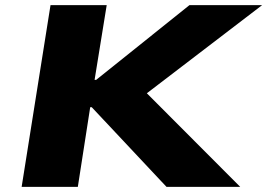

<svg xmlns="http://www.w3.org/2000/svg" viewBox="-20 -725 1037 745"><path d="M64 0 176 -705H394L347 -415H353L715 -705H997L500 -325L515 -398L912 0H626L336 -309H330L282 0Z"/></svg>

Font: Nunito Sans 7pt Expanded Black
Style: Italic
Weight: 900
Width: 7
Italic angle: -9°
Designer: Vernon Adams
Foundry: Vernon Adams
Version: Version 3.101;gftools[0.9.27]